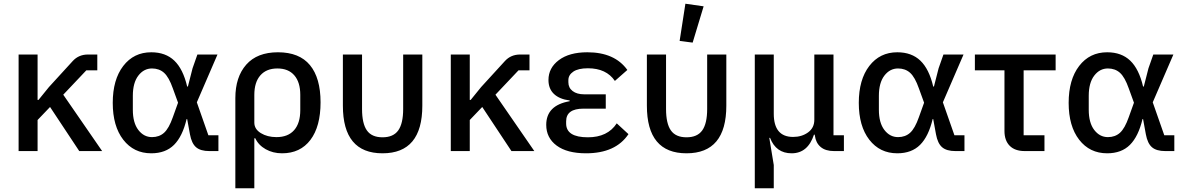

<svg xmlns="http://www.w3.org/2000/svg" viewBox="-20 -812 6368 1032"><path d="M80 0V-519H182V-275H187L243 -344L371 -484Q403 -519 453 -519H503V-434H444L320 -303L529 0H406L249 -237L182 -167V0Z M793 12Q699 12 642.5 -61Q586 -134 586 -259Q586 -384 642.5 -457.5Q699 -531 793 -531Q870 -531 917 -486Q964 -441 986 -347H990L1015 -445L1041 -519H1149L1038 -262L1100 -85H1154V0H1105Q1058 0 1034 -20.5Q1010 -41 1001 -90L986 -172H983Q961 -79 915.5 -33.5Q870 12 793 12ZM797 -75Q836 -75 862 -98.5Q888 -122 909 -182L937 -260L909 -337Q888 -397 862 -420.5Q836 -444 797 -444Q753 -444 723.5 -405.5Q694 -367 694 -297V-222Q694 -152 723.5 -113.5Q753 -75 797 -75Z M1245 200V-285Q1245 -398 1303.5 -464.5Q1362 -531 1474 -531Q1589 -531 1646 -462Q1703 -393 1703 -262Q1703 -132 1648.5 -60Q1594 12 1496 12Q1447 12 1408 -10Q1369 -32 1352 -69H1347V200ZM1466 -75Q1528 -75 1561 -112.5Q1594 -150 1594 -220V-302Q1594 -370 1562 -407Q1530 -444 1471 -444Q1412 -444 1379.5 -407Q1347 -370 1347 -302V-153Q1347 -118 1382 -96.5Q1417 -75 1466 -75Z M2036 12Q1823 12 1823 -244V-519H1926V-226Q1926 -148 1952 -111Q1978 -74 2036 -74Q2094 -74 2120.5 -111Q2147 -148 2147 -226V-519H2250V-244Q2250 12 2036 12Z M2403 0V-519H2505V-275H2510L2566 -344L2694 -484Q2726 -519 2776 -519H2826V-434H2767L2643 -303L2852 0H2729L2572 -237L2505 -167V0Z M3130 12Q3028 12 2972 -29.5Q2916 -71 2916 -141Q2916 -246 3042 -268V-272Q2987 -279 2957.5 -307Q2928 -335 2928 -382Q2928 -447 2984 -489Q3040 -531 3137 -531Q3284 -531 3352 -436L3285 -377Q3239 -445 3140 -445Q3088 -445 3061.5 -427Q3035 -409 3035 -381V-370Q3035 -340 3058 -322.5Q3081 -305 3120 -305H3236V-228H3116Q3023 -228 3023 -160V-148Q3023 -74 3140 -74Q3246 -74 3295 -149L3358 -91Q3289 12 3130 12Z M3703 -583 3633 -592 3664 -792 3762 -778ZM3670 12Q3457 12 3457 -244V-519H3560V-226Q3560 -148 3586 -111Q3612 -74 3670 -74Q3728 -74 3754.5 -111Q3781 -148 3781 -226V-519H3884V-244Q3884 12 3670 12Z M4037 200V-519H4139V-201Q4139 -76 4243 -76Q4290 -76 4323.5 -100.5Q4357 -125 4357 -168V-519H4460V-85H4516V0H4463Q4417 0 4391 -22Q4365 -44 4360 -83L4359 -88H4355Q4322 12 4235 12Q4151 12 4119 -71H4115L4139 75V200Z M4803 12Q4709 12 4652.5 -61Q4596 -134 4596 -259Q4596 -384 4652.5 -457.5Q4709 -531 4803 -531Q4880 -531 4927 -486Q4974 -441 4996 -347H5000L5025 -445L5051 -519H5159L5048 -262L5110 -85H5164V0H5115Q5068 0 5044 -20.5Q5020 -41 5011 -90L4996 -172H4993Q4971 -79 4925.5 -33.5Q4880 12 4803 12ZM4807 -75Q4846 -75 4872 -98.5Q4898 -122 4919 -182L4947 -260L4919 -337Q4898 -397 4872 -420.5Q4846 -444 4807 -444Q4763 -444 4733.5 -405.5Q4704 -367 4704 -297V-222Q4704 -152 4733.5 -113.5Q4763 -75 4807 -75Z M5488 0Q5435 0 5407 -28.5Q5379 -57 5379 -108V-434H5220V-519H5654V-434H5482V-85H5594V0Z M5931 12Q5837 12 5780.5 -61Q5724 -134 5724 -259Q5724 -384 5780.5 -457.5Q5837 -531 5931 -531Q6008 -531 6055 -486Q6102 -441 6124 -347H6128L6153 -445L6179 -519H6287L6176 -262L6238 -85H6292V0H6243Q6196 0 6172 -20.5Q6148 -41 6139 -90L6124 -172H6121Q6099 -79 6053.5 -33.5Q6008 12 5931 12ZM5935 -75Q5974 -75 6000 -98.5Q6026 -122 6047 -182L6075 -260L6047 -337Q6026 -397 6000 -420.5Q5974 -444 5935 -444Q5891 -444 5861.5 -405.5Q5832 -367 5832 -297V-222Q5832 -152 5861.5 -113.5Q5891 -75 5935 -75Z"/></svg>

Font: Anuphan Medium
Style: Regular
Weight: 500
Designer: Mike Abbink, Paul van der Laan, Pieter van Rosmalen, Mint Tantisuwanna
Foundry: Bold Monday; Cadson Demak
Version: Version 3.002;hotconv 1.0.109;makeotfexe 2.5.65596